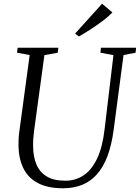

<svg xmlns="http://www.w3.org/2000/svg" viewBox="-20 -999 750 1029"><path d="M642 -704 589.5 -306Q578.5 -222 555.8 -162Q533 -102 498.8 -64Q464.5 -26 419.2 -8Q374 10 318.5 10Q235.5 10 183 -18Q130.5 -46 105.2 -97.5Q80 -149 79 -219Q79 -236 79.8 -253.8Q80.5 -271.5 83 -290L139 -704L71.5 -716.5L74.5 -743H292.5L289.5 -716.5L218 -703.5L162.5 -296.5Q159.5 -274 158.2 -253.2Q157 -232.5 157.5 -213.5Q158 -159 175.2 -117.8Q192.5 -76.5 230.2 -53.5Q268 -30.5 331 -30.5Q385 -30.5 428.2 -59.5Q471.5 -88.5 500.5 -149.2Q529.5 -210 540.5 -306L588 -703.5L518 -716.5L521 -743H709.5L706.5 -716.5ZM402.5 -803.5 382.5 -819 527 -979 582.5 -932.5Q562.5 -911.5 532 -888.2Q501.5 -865 467.5 -843Q433.5 -821 402.5 -803.5Z"/></svg>

Font: Merriweather 96pt Light
Style: Italic
Weight: 300
Italic angle: -7.8°
Version: Version 2.101